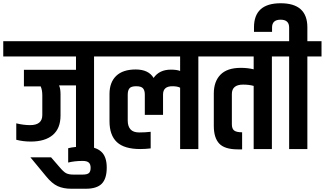

<svg xmlns="http://www.w3.org/2000/svg" viewBox="-54 -916 1996 1180"><path d="M206 -330Q206 -363 196 -385H93V-487H413V-569H-34V-663H611V-569H524V0H413V-391H309Q318 -372 318 -336V-206Q318 -127 270.5 -86.5Q223 -46 135 -46Q88 -46 46 -57V-158Q90 -147 131 -147Q206 -147 206 -209Z M397 157H453Q482 157 492.5 147.5Q503 138 503 115.5Q503 93 491.5 83Q480 73 454 73Q405 73 365 83V-5Q402 -15 467.5 -15Q533 -15 567.5 15.5Q602 46 602 114Q602 182 571.5 213Q541 244 473 244H384Q336 244 300.5 228Q265 212 228 166L133 51H260L311 110Q336 140 352.5 148.5Q369 157 397 157Z M619 -171V-338Q619 -410 660 -449.5Q701 -489 780 -489Q859 -489 890 -437Q925 -488 996 -488Q1032 -488 1053 -480V-569H544V-663H1252V-569H1165V0H1053V-377Q1037 -386 1005 -386Q948 -386 948 -335V-210H836V-335Q836 -360 825 -373Q814 -386 783 -386Q752 -386 741.5 -373Q731 -360 731 -334V-175Q731 -140 748 -121Q765 -102 801.5 -102Q838 -102 872 -106V-4Q840 0 808 0Q710 0 664.5 -42.5Q619 -85 619 -171Z M1260 -341Q1260 -415 1301 -457Q1342 -499 1426 -499Q1469 -499 1505 -490V-569H1184V-663H1704V-569H1617V0H1505V-388Q1477 -396 1440 -396Q1371 -396 1371 -338V-152Q1371 -125 1385 -114Q1399 -103 1434 -103V2H1408Q1327 2 1293.5 -33.5Q1260 -69 1260 -142Z M1723 -663V-747Q1723 -795 1670.5 -795Q1618 -795 1618 -747V-720H1507V-748Q1507 -896 1671 -896Q1835 -896 1835 -748V-663H1922V-569H1835V0H1723V-569H1636V-663Z"/></svg>

Font: Khand Semibold
Style: Regular
Weight: 600
Designer: Devanagari: Sanchit Sawaria, Jyotish Sonowal; Latin: Satya Rajpurohit
Foundry: Indian Type Foundry
Version: Version 1.100;PS 1.0;hotconv 1.0.78;makeotf.lib2.5.61930; tt